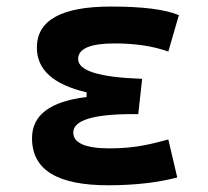

<svg xmlns="http://www.w3.org/2000/svg" viewBox="-20 -547 626 577"><path d="M305.7 9.8C389.2 9.8 459.5 0.5 512.7 -13.7L485.8 -127.9C442.9 -116.7 392.6 -101.1 309.6 -101.1C236.8 -101.1 200.2 -117.2 200.2 -148.9C200.2 -185.5 260.3 -204.1 379.9 -204.1H395.5L407.2 -310.1C278.8 -314.5 214.8 -334 214.8 -369.6C214.8 -400.9 251.5 -416.5 324.2 -416.5C385.7 -416.5 439 -408.7 485.8 -392.1L517.6 -501.5C475.6 -519 408.2 -527.3 313.5 -527.3C164.6 -527.3 90.8 -486.3 90.8 -403.8C90.8 -337.4 140.1 -293 240.2 -269.5V-255.4C130.4 -242.2 76.2 -201.2 76.2 -131.8C76.2 -36.6 151.9 9.8 305.7 9.8Z"/></svg>

Font: Cascadia Code NF SemiBold
Style: Regular
Weight: 600
Monospace: yes
Designer: Aaron Bell
Foundry: Saja Typeworks
Version: Version 2404.023